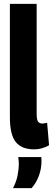

<svg xmlns="http://www.w3.org/2000/svg" viewBox="-20 -760 273 990"><path d="M169 -740V-174Q169 -142 176.5 -132.5Q184 -123 198 -123Q208 -123 223 -127L233 -11Q220 -3 199.5 3.5Q179 10 155 10Q92 10 61.5 -27.5Q31 -65 31 -156V-740ZM47 210Q64 178 70.5 145.5Q77 113 77 83Q77 74 76 65.5Q75 57 74 50H193Q194 60 194 69Q194 110 180.5 146.5Q167 183 143 210Z"/></svg>

Font: Georama Condensed
Style: Bold
Weight: 700
Width: 3
Designer: Jean-Baptiste Levee
Foundry: Production Type
Version: Version 1.000